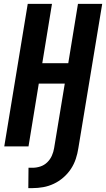

<svg xmlns="http://www.w3.org/2000/svg" viewBox="-20 -755 547 990"><path d="M126 215 127 110H148Q168 110 188 103.5Q208 97 223.5 82Q239 67 247.5 47.5Q256 28 259 9L314 -324H180L127 0H2L123 -735H248L198 -429H332L382 -735H507L384 9Q380 36 371 63.5Q362 91 346 115.5Q330 140 307 160Q284 180 257.5 192.5Q231 205 203 210Q175 215 147 215Z"/></svg>

Font: Iosevka Extrabold Oblique
Style: Regular
Weight: 800
Italic angle: -9°
Monospace: yes
Designer: Belleve Invis
Foundry: Belleve Invis
Version: Version 32.5.0; ttfautohint (v1.8.4)